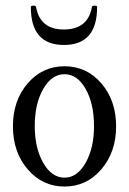

<svg xmlns="http://www.w3.org/2000/svg" viewBox="-20 -665 468 696"><path d="M91.8 -639.2Q91.8 -644.5 101.1 -644.5Q110.4 -644.5 110.8 -639.2Q125.5 -558.1 210.9 -558.1Q298.8 -558.1 313 -639.2Q313.5 -644.5 322.8 -644.5Q332 -644.5 332 -639.2Q332 -502 211.9 -502Q91.8 -502 91.8 -639.2ZM26.9 -207Q26.9 -300.8 80.3 -362.8Q133.8 -424.8 213.9 -424.8Q293.9 -424.8 347.4 -362.8Q400.9 -300.8 400.9 -207Q400.9 -113.8 347.4 -51.3Q293.9 11.2 213.9 11.2Q133.8 11.2 80.3 -51.3Q26.9 -113.8 26.9 -207ZM213.9 -21Q259.8 -21 290.3 -74.7Q320.8 -128.4 320.8 -208Q320.8 -289.1 290.5 -342.5Q260.3 -396 213.9 -396Q167.5 -396 136.7 -342.5Q106 -289.1 106 -208Q106 -128.4 136.7 -74.7Q167.5 -21 213.9 -21Z"/></svg>

Font: Junicode SmCond
Style: Regular
Weight: 400
Width: 4
Designer: Peter S. Baker
Version: Version 2.206